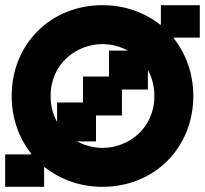

<svg xmlns="http://www.w3.org/2000/svg" viewBox="-20 -720 790 740"><path d="M375 0C575 0 725 -150 725 -350C725 -436 697 -512 650 -572V-575H750V-700H600V-625H597C537 -672 461 -700 375 -700C175 -700 25 -550 25 -350C25 -264 53 -188 100 -128V-125H0V0H150V-75H153C213 -28 289 0 375 0ZM175 -350C175 -475 275 -550 375 -550C409 -550 443 -541 473 -525H400V-425H300V-325H200V-250C184 -279 175 -312 175 -350ZM277 -175H350V-275H450V-375H550V-450C566 -421 575 -388 575 -350C575 -225 475 -150 375 -150C341 -150 307 -159 277 -175Z"/></svg>

Font: LS-VG5000 Bold
Style: Regular
Weight: 400
Designer: Justin Bihan, 2021
Foundry: Justin Bihan, 2021
Version: Version 1.000;Glyphs 3.1.2 (3151)